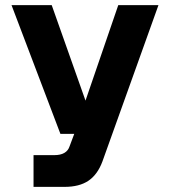

<svg xmlns="http://www.w3.org/2000/svg" viewBox="-20 -730 664 750"><path d="M111 0V-124H192Q241 -124 252 -159L270 -207H216L25 -710H182L314 -337L442 -710H599L380 -99Q361 -48 325.5 -24Q290 0 232 0Z"/></svg>

Font: Geist
Style: Bold
Weight: 400
Designer: Basement.studio, Andrés Briganti, Mateo Zaragoza
Foundry: Basement.studio, Vercel, Andrés Briganti, Guido Ferreyra, Mateo Zaragoza
Version: Version 1.401